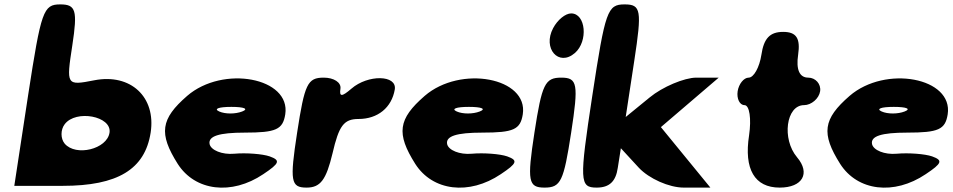

<svg xmlns="http://www.w3.org/2000/svg" viewBox="-20 -903 4331 873"><path d="M108 -471 45 -58H265C515 -58 639 -133 665 -300C690 -462 574 -570 409 -538C281 -513 281 -515 309 -698C333 -856 325 -883 254 -883C177 -883 167 -854 108 -471ZM478 -300C467 -225 325 -190 274 -250C255 -273 255 -313 274 -338C325 -406 489 -375 478 -300Z M831 -467C710 -362 701 -296 788 -158C867 -34 1033 -14 1177 -111C1252 -161 1256 -174 1206 -192C1174 -203 1100 -209 1045 -204C990 -199 939 -220 933 -248C926 -284 976 -300 1093 -300C1235 -300 1266 -314 1277 -383C1303 -550 994 -608 831 -467ZM1081 -396C1050 -384 1004 -384 977 -396C950 -408 974 -417 1032 -417C1090 -417 1112 -408 1081 -396Z M1331 -300C1297 -79 1302 -50 1374 -50C1437 -50 1463 -85 1492 -206C1521 -331 1543 -362 1610 -362C1698 -362 1761 -414 1775 -496C1786 -563 1653 -565 1578 -500C1534 -462 1522 -462 1528 -500C1532 -528 1498 -550 1452 -550C1378 -550 1365 -521 1331 -300Z M1911 -467C1790 -362 1781 -296 1868 -158C1947 -34 2113 -14 2257 -111C2332 -161 2336 -174 2286 -192C2254 -203 2180 -209 2125 -204C2070 -199 2019 -220 2013 -248C2006 -284 2056 -300 2173 -300C2315 -300 2346 -314 2357 -383C2383 -550 2074 -608 1911 -467ZM2161 -396C2130 -384 2084 -384 2057 -396C2030 -408 2054 -417 2112 -417C2170 -417 2192 -408 2161 -396Z M2410 -300C2376 -79 2382 -50 2456 -50C2530 -50 2543 -79 2577 -300C2611 -521 2606 -550 2532 -550C2458 -550 2444 -521 2410 -300ZM2495 -775C2446 -683 2520 -598 2594 -662C2655 -715 2644 -842 2577 -842C2551 -842 2515 -813 2495 -775Z M2673 -467C2614 -79 2615 -50 2693 -50C2751 -50 2780 -78 2789 -140L2803 -229L2885 -140C2931 -91 3022 -50 3089 -50H3210C3135 -142 3060 -233 2985 -325C3072 -400 3161 -475 3248 -550H3146C3092 -550 2992 -508 2934 -460L2825 -371L2864 -627C2899 -856 2895 -883 2820 -883C2742 -883 2732 -855 2673 -467Z M3442 -654C3433 -596 3407 -550 3384 -550C3362 -550 3339 -521 3334 -488C3329 -455 3343 -425 3365 -425C3388 -425 3397 -363 3386 -288C3362 -134 3411 -50 3525 -50C3629 -50 3666 -115 3604 -188C3534 -271 3554 -425 3636 -425C3669 -425 3704 -455 3709 -488C3714 -521 3688 -550 3655 -550C3615 -550 3599 -587 3609 -654C3620 -729 3601 -758 3541 -758C3481 -758 3453 -729 3442 -654Z M3843 -467C3722 -362 3713 -296 3800 -158C3879 -34 4045 -14 4189 -111C4264 -161 4268 -174 4218 -192C4186 -203 4112 -209 4057 -204C4002 -199 3951 -220 3945 -248C3938 -284 3988 -300 4105 -300C4247 -300 4278 -314 4289 -383C4315 -550 4006 -608 3843 -467ZM4093 -396C4062 -384 4016 -384 3989 -396C3962 -408 3986 -417 4044 -417C4102 -417 4124 -408 4093 -396Z"/></svg>

Font: Hussar Skorodowane
Style: Ky
Weight: 700
Foundry: Cannot Into Space Fonts
Version: Version 0.892